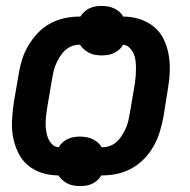

<svg xmlns="http://www.w3.org/2000/svg" viewBox="-20 -584 640 648"><path d="M250 44Q239 44 228 42Q217 40 208 35.5Q199 31 191 24Q183 17 177 8Q148 8 121.5 -0.5Q95 -9 74.5 -26Q54 -43 42 -67.5Q30 -92 24.5 -119.5Q19 -147 20.5 -176Q22 -205 26 -234L43 -334Q47 -359 54.5 -383Q62 -407 75.5 -430Q89 -453 107.5 -472.5Q126 -492 149 -504.5Q172 -517 197 -522.5Q222 -528 247 -528H251Q257 -537 265 -544.5Q273 -552 283 -556.5Q293 -561 303 -562.5Q313 -564 323 -564Q334 -564 345 -562Q356 -560 365.5 -555.5Q375 -551 383 -544Q391 -537 396 -528Q425 -528 451.5 -519.5Q478 -511 499 -494Q520 -477 532 -452.5Q544 -428 549 -400.5Q554 -373 553 -344Q552 -315 547 -286L531 -186Q526 -161 518.5 -137Q511 -113 498 -90Q485 -67 466 -47.5Q447 -28 424 -15.5Q401 -3 376 2.5Q351 8 326 8H322Q317 17 308.5 24.5Q300 32 290.5 36.5Q281 41 270.5 42.5Q260 44 250 44ZM323 -87H326Q339 -87 352 -92Q365 -97 375 -106.5Q385 -116 392 -127.5Q399 -139 404.5 -151Q410 -163 413 -176Q416 -189 418 -201L435 -301Q437 -315 438 -328Q439 -341 439 -353.5Q439 -366 437.5 -379Q436 -392 431 -403Q426 -414 417 -423Q408 -432 395 -433Q390 -423 381.5 -416Q373 -409 363.5 -404.5Q354 -400 343.5 -398.5Q333 -397 323 -397Q312 -397 301 -399Q290 -401 281 -405.5Q272 -410 264 -417Q256 -424 250 -433H247Q234 -433 221.5 -428Q209 -423 199 -413.5Q189 -404 182 -392.5Q175 -381 169.5 -369Q164 -357 161 -344Q158 -331 156 -319L139 -219Q137 -205 135.5 -192Q134 -179 134 -166.5Q134 -154 136 -141Q138 -128 142.5 -117Q147 -106 156 -97Q165 -88 178 -87Q184 -97 192 -104Q200 -111 210 -115.5Q220 -120 230 -121.5Q240 -123 250 -123Q261 -123 272 -121Q283 -119 292.5 -114.5Q302 -110 310 -103Q318 -96 323 -87Z"/></svg>

Font: Iosevka XBd Ex Obl
Style: Regular
Weight: 800
Width: 7
Italic angle: -9°
Monospace: yes
Designer: Belleve Invis
Foundry: Belleve Invis
Version: Version 32.5.0; ttfautohint (v1.8.4)